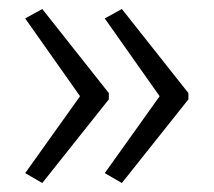

<svg xmlns="http://www.w3.org/2000/svg" viewBox="-20 -485 475 427"><path d="M399 -264 251 -78 213 -100 335 -271 213 -444 251 -465 399 -278ZM222 -264 74 -78 36 -100 158 -271 36 -444 74 -465 222 -278Z"/></svg>

Font: Noto Sans Georgian Condensed Light
Style: Regular
Weight: 300
Width: 3
Designer: Monotype Design Team, Akaki Razmadze
Foundry: Google LLC
Version: Version 2.005; ttfautohint (v1.8.4.7-5d5b)